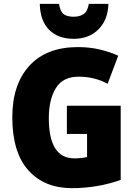

<svg xmlns="http://www.w3.org/2000/svg" viewBox="-20 -969 707 999"><path d="M442 -949Q436 -910 415.5 -896Q395 -882 364 -882Q328 -882 310.5 -896Q293 -910 287 -949H187Q189 -861 235.5 -814Q282 -767 364 -767Q443 -767 492.5 -816.5Q542 -866 544 -949ZM328 -272H433V-152Q403 -145 367 -145Q234 -145 234 -354Q234 -451 270.5 -510.5Q307 -570 389 -570Q472 -570 540 -533L595 -679Q555 -698 501 -711Q447 -724 386 -724Q221 -724 132.5 -626.5Q44 -529 44 -359Q44 -176 127.5 -83Q211 10 354 10Q423 10 488 -1.5Q553 -13 608 -33V-419H328Z"/></svg>

Font: Noto Sans UI SemiCondensed Black
Style: Regular
Weight: 900
Width: 4
Designer: Monotype Design Team
Foundry: Monotype Imaging Inc.
Version: 1.001